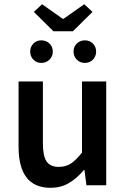

<svg xmlns="http://www.w3.org/2000/svg" viewBox="-20 -877 596 909"><path d="M219.2 12.2Q67.9 12.2 67.9 -183.1V-491.2H183.1V-198.2Q183.1 -138.2 200.7 -112.5Q218.3 -86.9 258.8 -86.9Q290.5 -86.9 315.2 -102.5Q339.8 -118.2 368.2 -154.8V-491.2H482.9V0H389.2L379.9 -71.8H377Q342.3 -30.8 304.4 -9.3Q266.6 12.2 219.2 12.2ZM179.2 -856.9 276.9 -788.1H280.8L378.9 -856.9L418 -820.8L325.2 -729H232.9L140.1 -820.8ZM214.4 -594.7Q198.7 -579.1 175.8 -579.1Q152.8 -579.1 137.9 -594.7Q123 -610.4 123 -632.8Q123 -655.3 137.9 -670.7Q152.8 -686 175.8 -686Q198.7 -686 214.4 -670.7Q230 -655.3 230 -632.8Q230 -610.4 214.4 -594.7ZM419.9 -594.7Q404.8 -579.1 381.8 -579.1Q358.9 -579.1 343.5 -594.7Q328.1 -610.4 328.1 -632.8Q328.1 -655.3 343.5 -670.7Q358.9 -686 381.8 -686Q404.8 -686 419.9 -670.7Q435.1 -655.3 435.1 -632.8Q435.1 -610.4 419.9 -594.7Z"/></svg>

Font: Toshiba Sans Medium
Style: Regular
Weight: 500
Designer: Paul D. Hunt
Foundry: Toshiba Corporation
Version: Version 2.020;PS 2.0;hotconv 1.0.86;makeotf.lib2.5.63406